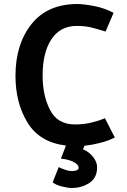

<svg xmlns="http://www.w3.org/2000/svg" viewBox="-20 -714 633 955"><path d="M505 -557Q457 -572 429 -578.5Q401 -585 361 -585Q280 -585 236 -519Q192 -453 192 -338Q192 -239 229 -167Q266 -95 353 -95Q396 -95 433.5 -104Q471 -113 502 -126L551 -30Q520 -14 479 -3.5Q438 7 400 11L393 29Q423 41 443 66.5Q463 92 463 118Q463 171 424.5 196Q386 221 337 221Q318 221 288 213.5Q258 206 242 193L272 117Q285 124 304.5 130.5Q324 137 337 137Q349 137 360 133.5Q371 130 371 120Q371 105 347 92Q323 79 283 75L308 10Q177 -6 117 -104Q57 -202 57 -337Q57 -494 136.5 -594Q216 -694 365 -694Q395 -694 448 -684Q501 -674 545 -650Z"/></svg>

Font: Palanquin Dark
Style: Regular
Weight: 400
Designer: Pria Ravichandran
Version: Version 1.001